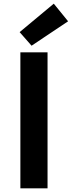

<svg xmlns="http://www.w3.org/2000/svg" viewBox="-20 -1026 391 1046"><path d="M91 0V-741H239V0ZM152 -777 87 -851 273 -1006 351 -910Z"/></svg>

Font: Noto Sans TC Thin
Style: Bold
Weight: 700
Version: Version 2.004-H2;hotconv 1.0.118;makeotfexe 2.5.65603